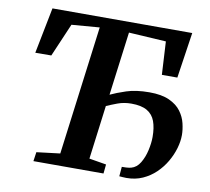

<svg xmlns="http://www.w3.org/2000/svg" viewBox="-81 -834 1015 928"><g transform="rotate(10 426.0 -370.5)"><path d="M140.5 0 147 -45 262 -59 344 -692 207 -681 137 -518 58.5 -517.5 103 -743H789L755.5 -518.5H679.5L670.5 -681L487.5 -692L447 -380Q476 -394 522.8 -409.5Q569.5 -425 635.5 -425Q695.5 -425 733.2 -407.8Q771 -390.5 791 -363.2Q811 -336 818.2 -305.5Q825.5 -275 825.5 -248.5Q825.5 -217.5 815.5 -183.2Q805.5 -149 786.5 -116.2Q767.5 -83.5 739.8 -56.8Q712 -30 676.2 -14Q640.5 2 597 2Q587 2 577.8 1.2Q568.5 0.5 562 0L566 -47Q572 -46.5 587.5 -47.5Q603 -48.5 611.5 -51Q638 -58 654.8 -85.8Q671.5 -113.5 679.5 -149.2Q687.5 -185 687.5 -215Q687.5 -260 676 -291.5Q664.5 -323 636.5 -339.5Q608.5 -356 559 -356Q522.5 -356 491.2 -344.2Q460 -332.5 439 -323L405 -59L489 -45L484.5 0Z"/></g></svg>

Font: Merriweather 24pt
Style: Bold Italic
Weight: 700
Italic angle: -7.8°
Designer: Eben Sorkin
Foundry: Eben Sorkin
Version: Version 2.101